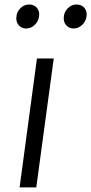

<svg xmlns="http://www.w3.org/2000/svg" viewBox="-20 -812 396 832"><path d="M298.3 -688.5Q279.8 -688.5 267.3 -702.1Q254.9 -715.8 256.3 -736.3Q257.3 -759.8 273.7 -776.1Q290 -792.5 311 -792.5Q332 -792.5 344.2 -779.5Q356.4 -766.6 355.5 -746.6Q354 -722.2 337.4 -705.3Q320.8 -688.5 298.3 -688.5ZM92.8 -688.5Q74.2 -688.5 61.8 -702.1Q49.3 -715.8 50.8 -736.3Q51.8 -759.8 68.1 -776.1Q84.5 -792.5 105.5 -792.5Q126.5 -792.5 138.7 -779.5Q150.9 -766.6 149.9 -746.6Q148.4 -722.2 131.8 -705.3Q115.2 -688.5 92.8 -688.5ZM64.9 0 140.1 -558.6H212.9L137.2 0Z"/></svg>

Font: HaufeMerriweatherSansLt
Style: Italic
Weight: 300
Designer: Eben Sorkin ( eben@eyebytes.com )
Foundry: Eben Sorkin
Version: Version 1.56